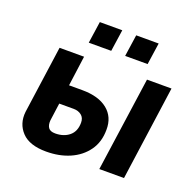

<svg xmlns="http://www.w3.org/2000/svg" viewBox="-124 -831 992 972"><g transform="rotate(20 371.5 -345.5)"><path d="M505 0 577 -508H709L638 0ZM221 9Q131 9 89.5 -35Q48 -79 55 -144L106 -508H238L216 -346H287Q375 -346 423.5 -307Q472 -268 471 -199Q471 -133 437.5 -86.5Q404 -40 348 -15.5Q292 9 221 9ZM233 -93Q279 -93 308.5 -117.5Q338 -142 338 -189Q338 -215 321 -228.5Q304 -242 279 -242H201L188 -147Q186 -122 196 -107.5Q206 -93 233 -93ZM432 -583 449 -700H570L553 -583ZM236 -583 253 -700H374L357 -583Z"/></g></svg>

Font: Finlandica SemiBold
Style: Italic
Weight: 600
Italic angle: -8°
Designer: Niklas Ekholm, Juho Hiilivirta, Jaakko Suomalainen
Foundry: Helsinki Type Studio
Version: Version 1.063